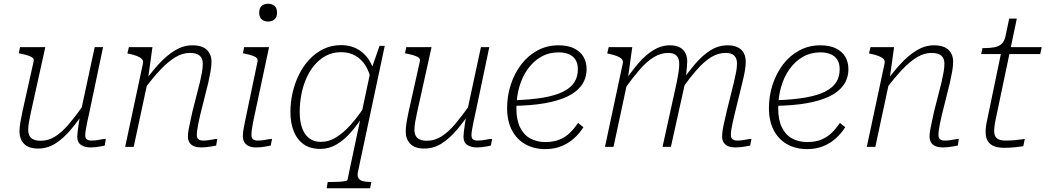

<svg xmlns="http://www.w3.org/2000/svg" viewBox="-20 -791 5630 1034"><path d="M147 -189Q140 -157 136 -134Q132 -111 132 -92Q132 -73 139 -59.5Q146 -46 161.5 -39.5Q177 -33 200 -33Q241 -33 278 -56.5Q315 -80 352.5 -124.5Q390 -169 433 -230L443 -203Q402 -141 361.5 -93Q321 -45 278 -18Q235 9 185 9Q134 9 109.5 -16.5Q85 -42 85 -83Q85 -104 89.5 -131.5Q94 -159 101 -191L161 -460Q164 -472 156.5 -479Q149 -486 132.5 -491.5Q116 -497 91 -502L81 -504L88 -537H224ZM463 -194Q455 -158 449.5 -132Q444 -106 441.5 -89Q439 -72 439 -63Q439 -47 447.5 -40.5Q456 -34 472 -34Q496 -34 516 -38.5Q536 -43 550 -43L544 -7Q534 -5 521.5 -2.5Q509 0 495 1.5Q481 3 468 3Q437 3 416.5 -10.5Q396 -24 396 -55Q396 -64 398 -81Q400 -98 403.5 -121.5Q407 -145 412 -175L413 -179L490 -537H535Z M654 0H700L778 -364V-372L801 -537H674L666 -503L676 -501Q701 -496 718.5 -489Q736 -482 744.5 -473Q753 -464 750 -450ZM1058 -171 1102 -347Q1109 -379 1114 -407Q1119 -435 1119 -459Q1119 -498 1094 -522.5Q1069 -547 1015 -547Q968 -547 923 -520Q878 -493 835 -446Q792 -399 749 -338L758 -312Q803 -372 843.5 -415Q884 -458 923 -482Q962 -506 1002 -506Q1039 -506 1055.5 -491Q1072 -476 1072 -450Q1072 -427 1068 -404Q1064 -381 1057 -350L1017 -193Q1010 -161 1004.5 -136Q999 -111 995.5 -91.5Q992 -72 992 -56Q992 -36 1001 -22.5Q1010 -9 1026 -3Q1042 3 1063 3Q1077 3 1091.5 1.5Q1106 0 1119.5 -2.5Q1133 -5 1144 -7L1150 -43Q1141 -43 1129 -40.5Q1117 -38 1103 -36Q1089 -34 1073 -34Q1058 -34 1049 -41Q1040 -48 1040 -64Q1040 -75 1042 -90Q1044 -105 1048 -125Q1052 -145 1058 -171Z M1288 -57Q1288 -73 1291 -92.5Q1294 -112 1299.5 -137Q1305 -162 1311 -192L1367 -460Q1369 -472 1362 -479Q1355 -486 1339 -491.5Q1323 -497 1298 -502L1288 -504L1295 -537H1429L1351 -171Q1345 -146 1341.5 -125.5Q1338 -105 1336 -90Q1334 -75 1334 -64Q1334 -48 1343 -41Q1352 -34 1367 -34Q1383 -34 1397 -36Q1411 -38 1423.5 -40.5Q1436 -43 1445 -43L1438 -7Q1428 -5 1414.5 -2.5Q1401 0 1387 1.5Q1373 3 1358 3Q1338 3 1322 -3.5Q1306 -10 1297 -23.5Q1288 -37 1288 -57ZM1376 -723Q1376 -748 1389.5 -759.5Q1403 -771 1424 -771Q1444 -771 1458 -759.5Q1472 -748 1472 -723Q1472 -698 1458 -686.5Q1444 -675 1424 -675Q1403 -675 1389.5 -686.5Q1376 -698 1376 -723Z M1739 223 1745 189H1772Q1787 189 1805 188Q1823 187 1837 184.5Q1851 182 1851 179L1976 -411L1980 -418L2024 -544H2052L1908 133Q1903 155 1910 167.5Q1917 180 1934.5 184.5Q1952 189 1977 189H1980L1973 223ZM1999 -388 1979 -356Q1970 -403 1948.5 -437.5Q1927 -472 1894 -491Q1861 -510 1817 -510Q1771 -510 1735 -490.5Q1699 -471 1672 -438.5Q1645 -406 1627.5 -364Q1610 -322 1602 -277Q1594 -232 1594 -188Q1594 -139 1606.5 -103Q1619 -67 1644.5 -47Q1670 -27 1707 -27Q1752 -27 1791.5 -52Q1831 -77 1868.5 -119Q1906 -161 1941 -214L1943 -178Q1907 -121 1869.5 -78.5Q1832 -36 1791.5 -12.5Q1751 11 1705 11Q1651 11 1615.5 -14Q1580 -39 1562 -84Q1544 -129 1544 -188Q1544 -239 1555.5 -290.5Q1567 -342 1589.5 -388Q1612 -434 1645.5 -470Q1679 -506 1722 -527Q1765 -548 1818 -548Q1864 -548 1901 -529Q1938 -510 1963 -474.5Q1988 -439 1999 -388Z M2227 -189Q2220 -157 2216 -134Q2212 -111 2212 -92Q2212 -73 2219 -59.5Q2226 -46 2241.5 -39.5Q2257 -33 2280 -33Q2321 -33 2358 -56.5Q2395 -80 2432.5 -124.5Q2470 -169 2513 -230L2523 -203Q2482 -141 2441.5 -93Q2401 -45 2358 -18Q2315 9 2265 9Q2214 9 2189.5 -16.5Q2165 -42 2165 -83Q2165 -104 2169.5 -131.5Q2174 -159 2181 -191L2241 -460Q2244 -472 2236.5 -479Q2229 -486 2212.5 -491.5Q2196 -497 2171 -502L2161 -504L2168 -537H2304ZM2543 -194Q2535 -158 2529.5 -132Q2524 -106 2521.5 -89Q2519 -72 2519 -63Q2519 -47 2527.5 -40.5Q2536 -34 2552 -34Q2576 -34 2596 -38.5Q2616 -43 2630 -43L2624 -7Q2614 -5 2601.5 -2.5Q2589 0 2575 1.5Q2561 3 2548 3Q2517 3 2496.5 -10.5Q2476 -24 2476 -55Q2476 -64 2478 -81Q2480 -98 2483.5 -121.5Q2487 -145 2492 -175L2493 -179L2570 -537H2615Z M2917 12Q2856 12 2809.5 -14Q2763 -40 2737 -89.5Q2711 -139 2711 -209Q2711 -275 2731 -336Q2751 -397 2787.5 -444.5Q2824 -492 2875 -519.5Q2926 -547 2988 -547Q3038 -547 3071.5 -530.5Q3105 -514 3122 -485.5Q3139 -457 3139 -419Q3139 -371 3113.5 -334Q3088 -297 3038 -272.5Q2988 -248 2913.5 -235Q2839 -222 2741 -221L2745 -251Q2840 -254 2906.5 -265.5Q2973 -277 3014 -298Q3055 -319 3073.5 -348.5Q3092 -378 3092 -418Q3092 -448 3080 -468Q3068 -488 3045 -498.5Q3022 -509 2988 -509Q2936 -509 2894 -485Q2852 -461 2822 -419Q2792 -377 2776.5 -322.5Q2761 -268 2761 -207Q2761 -145 2781 -104.5Q2801 -64 2836.5 -45Q2872 -26 2917 -26Q2962 -26 2994 -39.5Q3026 -53 3049.5 -76Q3073 -99 3093 -129L3122 -106Q3102 -74 3072.5 -47Q3043 -20 3004 -4Q2965 12 2917 12Z M3238 0H3284L3362 -364V-372L3385 -537H3258L3250 -503L3260 -501Q3285 -496 3302.5 -489Q3320 -482 3328.5 -473Q3337 -464 3334 -450ZM3935 -171 3978 -347Q3986 -379 3991 -407Q3996 -435 3996 -459Q3996 -485 3986 -504.5Q3976 -524 3954.5 -535.5Q3933 -547 3899 -547Q3850 -547 3807 -520.5Q3764 -494 3723.5 -446.5Q3683 -399 3641 -338L3651 -311Q3694 -371 3732.5 -415Q3771 -459 3809 -482.5Q3847 -506 3887 -506Q3920 -506 3934.5 -491Q3949 -476 3949 -450Q3949 -427 3944.5 -404Q3940 -381 3933 -350L3894 -193Q3887 -161 3881 -136Q3875 -111 3872 -91.5Q3869 -72 3869 -56Q3869 -36 3878 -22.5Q3887 -9 3903 -3Q3919 3 3939 3Q3954 3 3968.5 1.5Q3983 0 3996 -2.5Q4009 -5 4020 -7L4027 -43Q4018 -43 4006 -40.5Q3994 -38 3979.5 -36Q3965 -34 3950 -34Q3934 -34 3925 -41Q3916 -48 3916 -64Q3916 -75 3918 -90Q3920 -105 3924.5 -125Q3929 -145 3935 -171ZM3548 0H3593L3670 -347Q3671 -355 3673 -369.5Q3675 -384 3676.5 -400.5Q3678 -417 3679.5 -433.5Q3681 -450 3681 -462Q3681 -486 3671 -505.5Q3661 -525 3640.5 -536Q3620 -547 3588 -547Q3541 -547 3498 -520.5Q3455 -494 3415 -446.5Q3375 -399 3333 -338L3343 -311Q3386 -371 3424 -415Q3462 -459 3500 -482.5Q3538 -506 3578 -506Q3610 -506 3624 -490.5Q3638 -475 3638 -448Q3638 -426 3634.5 -403.5Q3631 -381 3625 -350Z M4327 12Q4266 12 4219.5 -14Q4173 -40 4147 -89.5Q4121 -139 4121 -209Q4121 -275 4141 -336Q4161 -397 4197.5 -444.5Q4234 -492 4285 -519.5Q4336 -547 4398 -547Q4448 -547 4481.5 -530.5Q4515 -514 4532 -485.5Q4549 -457 4549 -419Q4549 -371 4523.5 -334Q4498 -297 4448 -272.5Q4398 -248 4323.5 -235Q4249 -222 4151 -221L4155 -251Q4250 -254 4316.5 -265.5Q4383 -277 4424 -298Q4465 -319 4483.5 -348.5Q4502 -378 4502 -418Q4502 -448 4490 -468Q4478 -488 4455 -498.5Q4432 -509 4398 -509Q4346 -509 4304 -485Q4262 -461 4232 -419Q4202 -377 4186.5 -322.5Q4171 -268 4171 -207Q4171 -145 4191 -104.5Q4211 -64 4246.5 -45Q4282 -26 4327 -26Q4372 -26 4404 -39.5Q4436 -53 4459.5 -76Q4483 -99 4503 -129L4532 -106Q4512 -74 4482.5 -47Q4453 -20 4414 -4Q4375 12 4327 12Z M4648 0H4694L4772 -364V-372L4795 -537H4668L4660 -503L4670 -501Q4695 -496 4712.5 -489Q4730 -482 4738.5 -473Q4747 -464 4744 -450ZM5052 -171 5096 -347Q5103 -379 5108 -407Q5113 -435 5113 -459Q5113 -498 5088 -522.5Q5063 -547 5009 -547Q4962 -547 4917 -520Q4872 -493 4829 -446Q4786 -399 4743 -338L4752 -312Q4797 -372 4837.5 -415Q4878 -458 4917 -482Q4956 -506 4996 -506Q5033 -506 5049.5 -491Q5066 -476 5066 -450Q5066 -427 5062 -404Q5058 -381 5051 -350L5011 -193Q5004 -161 4998.5 -136Q4993 -111 4989.5 -91.5Q4986 -72 4986 -56Q4986 -36 4995 -22.5Q5004 -9 5020 -3Q5036 3 5057 3Q5071 3 5085.5 1.5Q5100 0 5113.5 -2.5Q5127 -5 5138 -7L5144 -43Q5135 -43 5123 -40.5Q5111 -38 5097 -36Q5083 -34 5067 -34Q5052 -34 5043 -41Q5034 -48 5034 -64Q5034 -75 5036 -90Q5038 -105 5042 -125Q5046 -145 5052 -171Z M5387 5Q5358 5 5335.5 -3Q5313 -11 5300.5 -30Q5288 -49 5288 -80Q5288 -96 5290.5 -114Q5293 -132 5299 -158L5375 -524L5404 -537H5590L5582 -500H5264L5271 -532H5280Q5312 -532 5335.5 -536.5Q5359 -541 5374 -554.5Q5389 -568 5395 -596L5415 -691H5456L5344 -157Q5340 -140 5338 -127Q5336 -114 5335 -104Q5334 -94 5334 -85Q5334 -59 5348.5 -46.5Q5363 -34 5393 -34Q5421 -34 5444 -36Q5467 -38 5482 -40.5Q5497 -43 5499 -43L5491 -4Q5475 -1 5446.5 2Q5418 5 5387 5Z"/></svg>

Font: Roboto Serif 20pt Thin
Style: Italic
Weight: 250
Italic angle: -10°
Version: Version 1.007